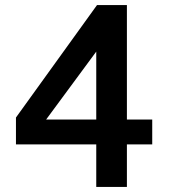

<svg xmlns="http://www.w3.org/2000/svg" viewBox="-20 -738 677 758"><path d="M360 0V-168H43V-274L363 -718H481V-266H581V-168H481V0ZM134 -228 109 -266H360V-595L393 -579Z"/></svg>

Font: Noto Sans Nag Mundari SemiBold
Style: Regular
Weight: 600
Version: Version 1.000